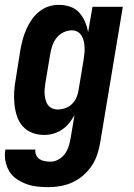

<svg xmlns="http://www.w3.org/2000/svg" viewBox="-34 -548 554 791"><path d="M166 223Q143 223 119.5 220.5Q96 218 74.5 210Q53 202 34.5 189.5Q16 177 4.5 158Q-7 139 -11.5 116Q-16 93 -12 70V68H112Q110 80 115 91Q120 102 129.5 108Q139 114 151 116Q163 118 175 118Q191 118 207 109Q223 100 233.5 85.5Q244 71 249 54.5Q254 38 257 21L273 -74Q263 -56 250.5 -40.5Q238 -25 221.5 -14Q205 -3 186 2.5Q167 8 148 8Q122 8 98.5 -1Q75 -10 59 -28.5Q43 -47 35.5 -70.5Q28 -94 25.5 -119.5Q23 -145 24.5 -171Q26 -197 31 -223L50 -343Q54 -364 59.5 -385Q65 -406 74 -426.5Q83 -447 96 -466Q109 -485 126.5 -499.5Q144 -514 165 -521Q186 -528 207 -528Q232 -528 254.5 -520.5Q277 -513 292 -496.5Q307 -480 316 -459Q325 -438 329 -415L347 -520H472L379 38Q375 63 367 87.5Q359 112 344.5 134Q330 156 309.5 174Q289 192 265 203Q241 214 216 218.5Q191 223 166 223ZM204 -97Q219 -97 235 -102.5Q251 -108 263 -120Q275 -132 281.5 -147.5Q288 -163 290 -179L310 -299Q312 -312 313.5 -325Q315 -338 314.5 -351Q314 -364 311.5 -376.5Q309 -389 303 -399.5Q297 -410 286.5 -416.5Q276 -423 262 -423Q245 -423 228 -415Q211 -407 199.5 -392.5Q188 -378 182 -361Q176 -344 173 -326L153 -206Q151 -194 150 -182Q149 -170 150 -158.5Q151 -147 154 -135.5Q157 -124 163.5 -115.5Q170 -107 180.5 -102Q191 -97 204 -97Z"/></svg>

Font: Iosevka Extrabold Oblique
Style: Regular
Weight: 800
Italic angle: -9°
Monospace: yes
Designer: Belleve Invis
Foundry: Belleve Invis
Version: Version 32.5.0; ttfautohint (v1.8.4)